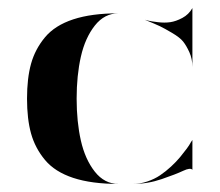

<svg xmlns="http://www.w3.org/2000/svg" viewBox="-20 -456 546 476"><path d="M339 -407Q343 -406 349 -404.5Q355 -403 371.5 -401Q388 -399 402 -401Q416 -403 432 -411.5Q448 -420 457 -436V-290Q457 -310 449.5 -326.5Q442 -343 434 -353Q426 -363 406.5 -374.5Q387 -386 376.5 -391Q366 -396 339 -407ZM310 0Q327 0 345 -6Q363 -12 377 -21.5Q391 -31 404 -43Q417 -55 426.5 -66.5Q436 -78 443 -87.5Q450 -97 453 -103L457 -109V-35Q452 -41 434 -32.5Q416 -24 381 -12Q346 0 310 0ZM274 -423Q239 -423 215 -392.5Q191 -362 180.5 -315.5Q170 -269 170 -211.5Q170 -154 180.5 -107.5Q191 -61 215 -30.5Q239 0 274 0Q207 0 161.5 -15Q116 -30 91.5 -59.5Q67 -89 57 -125Q47 -161 47 -211.5Q47 -262 57 -298Q67 -334 91.5 -363.5Q116 -393 161.5 -408Q207 -423 274 -423Z"/></svg>

Font: Oscilla
Style: Regular
Weight: 400
Designer: Ryan Lin
Version: Version 1.0